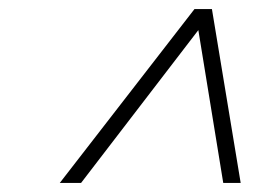

<svg xmlns="http://www.w3.org/2000/svg" viewBox="-20 -735 615 424"><path d="M473 -331 418 -668.5 159 -331H112L409.5 -715H448L511.5 -331Z"/></svg>

Font: Newsreader Display SemiBold
Style: Italic
Weight: 600
Italic angle: -17°
Designer: Hugues Gentile
Foundry: Production Type
Version: Version 1.001